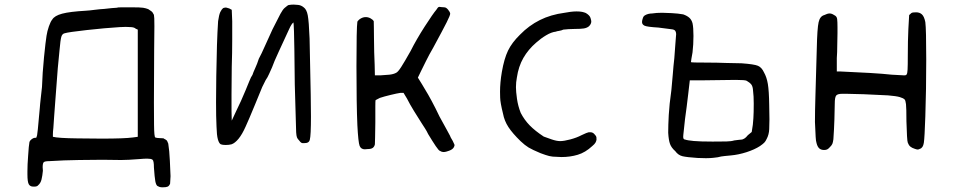

<svg xmlns="http://www.w3.org/2000/svg" viewBox="-20 -631 4093 824"><path d="M97.7 103.5Q97.7 76.2 100.6 39.1Q103.5 -7.8 106.4 -21.5Q109.4 -29.3 117.2 -34.7Q125 -40 131.8 -40Q132.8 -39.1 133.8 -39.1Q136.7 -39.1 139.2 -50.8Q141.6 -62.5 147.5 -131.8Q149.4 -153.3 150.9 -168.5Q152.3 -183.6 152.3 -185.5Q152.3 -188.5 154.8 -209Q157.2 -229.5 160.2 -257.8Q162.1 -317.4 168.9 -385.7Q175.8 -454.1 179.7 -477.5Q182.6 -497.1 189.9 -518.1Q197.3 -539.1 204.1 -546.9Q213.9 -563.5 246.6 -572.3Q279.3 -581.1 348.6 -585Q364.3 -585.9 386.7 -588.9Q409.2 -591.8 427.7 -592.8Q445.3 -594.7 459.5 -596.2Q473.6 -597.7 480.5 -597.7Q484.4 -599.6 502.9 -599.6H545.9Q582 -599.6 594.2 -597.7Q606.4 -595.7 616.2 -591.8Q625 -585.9 629.9 -582.5Q634.8 -579.1 637.7 -572.3Q641.6 -569.3 642.1 -552.2Q642.6 -535.2 642.6 -518.6Q642.6 -485.4 641.6 -418Q640.6 -273.4 640.6 -190.4Q640.6 -148.4 641.1 -95.7Q641.6 -43 646.5 -41Q648.4 -40 654.3 -39.1Q660.2 -38.1 668 -38.1Q673.8 -38.1 679.2 -37.6Q684.6 -37.1 684.6 -35.2Q687.5 -33.2 689.5 -32.7Q691.4 -32.2 692.4 -30.3Q695.3 -30.3 697.8 -24.9Q700.2 -19.5 702.1 -14.6Q707 14.6 709 59.1Q710.9 103.5 711.9 125Q710.9 145.5 710 157.2Q706.1 167 699.7 169.9Q693.4 172.9 678.7 172.9Q669.9 172.9 665 171.4Q660.2 169.9 655.3 167Q649.4 162.1 646.5 146.5Q643.6 130.9 640.6 87.9Q640.6 58.6 634.3 54.2Q627.9 49.8 611.3 49.8Q598.6 49.8 577.1 51.8Q556.6 53.7 533.7 54.7Q510.7 55.7 500 55.7Q465.8 54.7 419.9 54.7Q385.7 54.7 319.3 55.7Q252.9 56.6 192.4 60.5Q171.9 60.5 167.5 65.4Q163.1 70.3 163.1 86.9Q163.1 92.8 164.1 101.6Q162.1 123 158.2 139.2Q154.3 155.3 143.6 164.1Q141.6 167 137.2 168.5Q132.8 169.9 127.9 169.9H123Q109.4 169.9 103.5 159.7Q97.7 149.4 97.7 117.2ZM207 -54.7V-43.9Q229.5 -38.1 311.5 -37.1Q393.6 -36.1 417 -36.1Q512.7 -36.1 549.8 -41L571.3 -43.9V-503.9L562.5 -507.8Q556.6 -513.7 542.5 -514.6Q528.3 -515.6 519.5 -515.6Q506.8 -515.6 493.2 -514.6Q430.7 -510.7 352.1 -502Q273.4 -493.2 257.8 -488.3Q247.1 -486.3 243.2 -473.1Q239.3 -460 235.4 -415Q231.4 -379.9 228 -338.4Q224.6 -296.9 217.8 -204.1Q214.8 -166 212.4 -131.8Q210 -97.7 209 -82Q207 -65.4 207 -54.7Z M908.2 -304.7Q910.2 -451.2 916 -540Q919.9 -567.4 925.3 -579.1Q930.7 -590.8 938.5 -596.7Q945.3 -598.6 949.2 -598.6Q950.2 -598.6 952.6 -598.1Q955.1 -597.7 963.9 -594.7L974.6 -588.9L976.6 -540V-460.9Q976.6 -405.3 974.6 -343.8Q973.6 -280.3 973.6 -227.5V-155.3L974.6 -113.3L994.1 -155.3Q1002.9 -172.9 1014.2 -197.8Q1025.4 -222.7 1034.2 -244.1Q1042 -262.7 1049.8 -282.2Q1057.6 -301.8 1063.5 -309.6Q1066.4 -319.3 1075.2 -338.4Q1084 -357.4 1090.8 -378.9Q1101.6 -398.4 1117.7 -435.1Q1133.8 -471.7 1149.4 -504.9Q1173.8 -553.7 1183.6 -571.8Q1193.4 -589.8 1201.2 -596.7Q1206.1 -600.6 1211.4 -605Q1216.8 -609.4 1218.8 -609.4Q1229.5 -611.3 1240.2 -611.3Q1247.1 -611.3 1259.8 -609.9Q1272.5 -608.4 1283.2 -599.6Q1295.9 -590.8 1300.8 -565.4Q1305.7 -540 1308.6 -465.8Q1312.5 -299.8 1313.5 -225.6Q1314.5 -151.4 1314.5 -130.9Q1314.5 -48.8 1309.6 -31.2Q1307.6 -23.4 1301.8 -20Q1295.9 -16.6 1284.2 -16.6H1280.3Q1276.4 -16.6 1272.9 -18.6Q1269.5 -20.5 1263.7 -28.3Q1256.8 -35.2 1254.4 -41.5Q1252 -47.9 1251 -63.5Q1251 -76.2 1249 -133.3Q1247.1 -190.4 1245.1 -268.6Q1243.2 -457 1241.7 -496.1Q1240.2 -535.2 1239.3 -535.2Q1238.3 -535.2 1238.3 -533.2Q1236.3 -533.2 1231.4 -525.9Q1226.6 -518.6 1221.7 -507.8Q1198.2 -457 1176.8 -410.6Q1155.3 -364.3 1147.5 -341.8Q1141.6 -329.1 1134.8 -313.5Q1127.9 -297.9 1120.1 -287.1Q1114.3 -276.4 1110.4 -267.6Q1106.4 -258.8 1105.5 -257.8Q1101.6 -248 1074.2 -181.6Q1046.9 -115.2 1034.2 -87.9Q1019.5 -54.7 1003.9 -35.6Q988.3 -16.6 973.6 -11.7Q962.9 -8.8 948.7 -8.8Q934.6 -8.8 927.7 -11.7Q919.9 -15.6 915 -33.2Q910.2 -50.8 909.2 -87.9Q907.2 -127.9 907.2 -192.4Q907.2 -241.2 908.2 -304.7Z M1509.8 -346.7Q1509.8 -510.7 1513.7 -538.1Q1519.5 -546.9 1529.3 -552.2Q1539.1 -557.6 1549.8 -557.6Q1560.5 -557.6 1570.3 -552.2Q1580.1 -546.9 1584 -540Q1584 -536.1 1584.5 -515.1Q1585 -494.1 1585 -467.8Q1585 -439.5 1585.9 -407.2Q1586.9 -375 1587.9 -353.5L1588.9 -307.6H1612.3Q1633.8 -308.6 1651.4 -310.5Q1668.9 -312.5 1679.7 -318.4Q1687.5 -321.3 1701.7 -343.3Q1715.8 -365.2 1742.2 -412.1Q1766.6 -460.9 1802.7 -517.1Q1838.9 -573.2 1852.5 -588.9Q1859.4 -599.6 1861.8 -600.6Q1864.3 -601.6 1866.2 -601.6Q1869.1 -601.6 1873 -600.6Q1876 -600.6 1879.9 -600.1Q1883.8 -599.6 1886.7 -599.6Q1894.5 -599.6 1902.8 -589.8Q1911.1 -580.1 1912.1 -572.3Q1912.1 -565.4 1897 -535.2Q1881.8 -504.9 1838.9 -425.8Q1822.3 -397.5 1808.1 -368.7Q1793.9 -339.8 1787.1 -326.2L1773.4 -297.9L1791 -269.5Q1797.9 -256.8 1806.6 -243.2Q1815.4 -229.5 1832.5 -197.8Q1849.6 -166 1866.2 -130.9Q1884.8 -97.7 1897.9 -73.2Q1911.1 -48.8 1912.1 -46.9Q1912.1 -44.9 1915.5 -39.1Q1918.9 -33.2 1922.9 -26.4Q1929.7 -12.7 1930.2 -10.7Q1930.7 -8.8 1930.7 -7.8Q1930.7 -4.9 1927.7 1Q1925.8 4.9 1920.9 8.8Q1916 12.7 1908.2 15.6Q1894.5 20.5 1889.6 21Q1884.8 21.5 1882.8 21.5Q1876 21.5 1868.2 16.6Q1863.3 15.6 1850.1 -3.9Q1836.9 -23.4 1817.4 -55.7Q1811.5 -68.4 1804.2 -79.6Q1796.9 -90.8 1790 -101.6Q1774.4 -126 1756.3 -155.3Q1738.3 -184.6 1726.6 -208L1711.9 -232.4H1698.2Q1684.6 -230.5 1656.2 -223.6Q1627.9 -216.8 1610.4 -210.9Q1605.5 -209 1600.1 -205.6Q1594.7 -202.1 1591.8 -201.2Q1590.8 -198.2 1590.8 -174.8V-106.4Q1590.8 -69.3 1589.8 -42.5Q1588.9 -15.6 1588.9 -11.7Q1586.9 -2 1580.1 3.4Q1573.2 8.8 1556.6 8.8Q1550.8 9.8 1545.9 9.8Q1529.3 9.8 1523.4 -4.9Q1517.6 -19.5 1513.7 -93.8Q1509.8 -182.6 1509.8 -346.7Z M2126 -237.3Q2126 -276.4 2133.8 -322.3Q2143.6 -378.9 2160.2 -413.6Q2176.8 -448.2 2211.9 -482.4Q2250 -521.5 2296.9 -544.9Q2343.8 -568.4 2403.3 -576.2Q2413.1 -578.1 2427.7 -580.1Q2442.4 -582 2454.1 -582Q2468.8 -582 2478 -580.1Q2487.3 -578.1 2494.1 -575.2Q2510.7 -565.4 2514.2 -554.2Q2517.6 -543 2517.6 -539.1Q2517.6 -527.3 2506.8 -517.6Q2498 -510.7 2484.9 -508.8Q2471.7 -506.8 2446.3 -506.8Q2433.6 -506.8 2420.4 -505.9Q2407.2 -504.9 2397.5 -503.9Q2389.6 -500 2379.4 -498.5Q2369.1 -497.1 2365.2 -495.1Q2346.7 -493.2 2323.7 -479.5Q2300.8 -465.8 2281.2 -448.2Q2247.1 -418.9 2226.1 -382.3Q2205.1 -345.7 2198.2 -297.9Q2194.3 -278.3 2194.3 -256.8Q2194.3 -238.3 2198.7 -207Q2203.1 -175.8 2214.8 -146.5Q2230.5 -116.2 2253.4 -92.8Q2276.4 -69.3 2313.5 -44.9Q2326.2 -40 2347.7 -32.7Q2369.1 -25.4 2383.8 -25.4Q2400.4 -25.4 2427.7 -32.7Q2455.1 -40 2475.6 -50.8Q2500 -62.5 2506.8 -63.5H2513.7Q2525.4 -63.5 2533.2 -52.7Q2539.1 -46.9 2539.6 -42Q2540 -37.1 2540 -31.2Q2539.1 -25.4 2535.6 -19Q2532.2 -12.7 2521.5 -3.9Q2492.2 23.4 2459.5 33.2Q2426.8 43 2389.6 43Q2379.9 43 2369.1 42Q2350.6 42 2336.9 38.6Q2323.2 35.2 2299.8 26.4Q2264.6 11.7 2248.5 2Q2232.4 -7.8 2213.9 -25.4Q2179.7 -58.6 2162.1 -85.4Q2144.5 -112.3 2138.7 -143.6Q2127 -190.4 2126.5 -212.4Q2126 -234.4 2126 -237.3Z M2737.3 -547.9Q2739.3 -555.7 2741.7 -559.6Q2744.1 -563.5 2750 -566.4Q2754.9 -569.3 2762.7 -571.3Q2770.5 -573.2 2778.3 -573.2Q2796.9 -576.2 2821.3 -576.2Q2834 -576.2 2862.3 -574.7Q2890.6 -573.2 2912.1 -569.3Q2928.7 -563.5 2938.5 -554.7Q2948.2 -545.9 2952.1 -531.2Q2956.1 -512.7 2956.1 -476.6Q2956.1 -440.4 2952.1 -406.2Q2949.2 -391.6 2947.3 -378.9Q2945.3 -366.2 2945.3 -364.3Q2945.3 -363.3 2964.4 -362.8Q2983.4 -362.3 3022.5 -362.3Q3055.7 -362.3 3095.2 -360.8Q3134.8 -359.4 3162.1 -359.4Q3216.8 -355.5 3232.9 -348.6Q3249 -341.8 3258.8 -320.3Q3270.5 -299.8 3275.4 -270.5Q3280.3 -241.2 3281.2 -180.7Q3282.2 -144.5 3282.2 -119.1Q3282.2 -99.6 3281.2 -76.7Q3280.3 -53.7 3270.5 -35.2Q3265.6 -24.4 3259.8 -18.6Q3253.9 -12.7 3241.2 -3.9Q3218.8 10.7 3184.1 22Q3149.4 33.2 3116.2 36.1Q3106.4 37.1 3090.3 38.6Q3074.2 40 3060.5 43.9Q3039.1 46.9 3027.8 47.4Q3016.6 47.9 3009.8 47.9Q2995.1 47.9 2973.6 46.9Q2928.7 43.9 2909.7 39.6Q2890.6 35.2 2877.9 17.6Q2861.3 2.9 2855.5 -13.2Q2849.6 -29.3 2847.7 -61.5Q2847.7 -93.8 2850.1 -137.7Q2852.5 -181.6 2861.3 -244.1Q2864.3 -270.5 2867.2 -309.6Q2870.1 -348.6 2874 -381.8Q2877 -416 2878.4 -441.4Q2879.9 -466.8 2880.9 -473.6Q2881.8 -479.5 2881.8 -484.4Q2881.8 -491.2 2878.9 -497.1Q2876 -502.9 2866.2 -504.9Q2861.3 -505.9 2843.8 -507.8Q2826.2 -509.8 2805.7 -512.7Q2755.9 -515.6 2745.6 -521Q2735.4 -526.4 2735.4 -536.1Q2735.4 -542 2737.3 -547.9ZM2919.9 -32.2Q2930.7 -28.3 2957.5 -25.9Q2984.4 -23.4 3038.1 -23.4Q3076.2 -23.4 3097.7 -23.9Q3119.1 -24.4 3130.9 -28.3Q3140.6 -29.3 3150.4 -30.8Q3160.2 -32.2 3165 -32.2Q3170.9 -34.2 3176.3 -37.6Q3181.6 -41 3189.5 -50.8L3206.1 -64.5L3210.9 -95.7Q3213.9 -124 3214.4 -150.9Q3214.8 -177.7 3214.8 -186.5Q3214.8 -219.7 3211.9 -241.2Q3210.9 -259.8 3204.6 -268.1Q3198.2 -276.4 3184.6 -284.2Q3178.7 -288.1 3137.2 -288.1Q3095.7 -288.1 2984.4 -286.1H2940.4L2933.6 -227.5Q2930.7 -201.2 2926.8 -171.4Q2922.9 -141.6 2919.9 -120.1Q2913.1 -59.6 2912.6 -52.2Q2912.1 -44.9 2912.1 -43.9Q2912.1 -32.2 2919.9 -32.2Z M3479.5 -218.8Q3481.4 -281.2 3485.4 -423.8Q3487.3 -509.8 3493.2 -535.6Q3499 -561.5 3517.6 -566.4Q3531.2 -573.2 3540.5 -573.2Q3549.8 -573.2 3559.6 -566.4Q3571.3 -561.5 3572.8 -549.3Q3574.2 -537.1 3574.2 -514.6V-488.3Q3573.2 -466.8 3573.2 -436.5Q3573.2 -406.2 3571.3 -381.8V-324.2H3587.9Q3656.2 -321.3 3713.4 -317.9Q3770.5 -314.5 3806.6 -310.5Q3848.6 -307.6 3859.9 -307.6Q3871.1 -307.6 3871.1 -312.5Q3874 -314.5 3875 -332Q3876 -349.6 3876 -393.6Q3876 -456.1 3878.4 -506.3Q3880.9 -556.6 3881.8 -566.4Q3883.8 -567.4 3886.2 -570.3Q3888.7 -573.2 3891.6 -575.2Q3894.5 -577.1 3900.4 -577.6Q3906.2 -578.1 3912.1 -578.1Q3926.8 -578.1 3936.5 -569.3Q3946.3 -560.5 3951.2 -536.1Q3955.1 -505.9 3955.1 -375.5Q3955.1 -245.1 3951.2 -131.8Q3948.2 -40 3944.8 -18.1Q3941.4 3.9 3927.7 7.8Q3922.9 10.7 3918.5 10.7Q3914.1 10.7 3906.2 7.8Q3893.6 3.9 3886.7 -2Q3879.9 -7.8 3876 -18.6Q3874 -22.5 3872.6 -46.9Q3871.1 -71.3 3870.1 -110.4Q3870.1 -168 3868.2 -184.1Q3866.2 -200.2 3862.3 -204.1Q3856.4 -210 3841.3 -214.4Q3826.2 -218.8 3791 -221.7Q3739.3 -224.6 3687 -226.6Q3634.8 -228.5 3611.3 -228.5H3595.7Q3574.2 -228.5 3568.4 -220.7Q3562.5 -212.9 3562.5 -185.5Q3562.5 -162.1 3561 -118.7Q3559.6 -75.2 3556.6 -33.2Q3554.7 -19.5 3552.2 -13.7Q3549.8 -7.8 3542 0Q3535.2 7.8 3529.8 10.3Q3524.4 12.7 3516.6 12.7Q3503.9 12.7 3496.1 5.9Q3488.3 -1 3484.4 -16.6Q3481.4 -25.4 3480.5 -43.9Q3479.5 -62.5 3477.5 -107.4Q3477.5 -155.3 3479.5 -218.8Z"/></svg>

Font: JasonHandwriting4
Style: Regular
Weight: 400
Version: Version 1.01.21